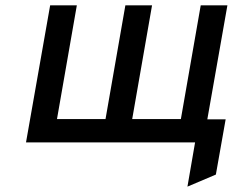

<svg xmlns="http://www.w3.org/2000/svg" viewBox="-20 -531 884 716"><path d="M679 165 707.5 0H675L690 -86H821.5L785 120ZM77 0 167 -511H266.5L192.5 -87H373.5L447.5 -511H547L473 -87H654.5L728.5 -511H828L738 0Z"/></svg>

Font: Overpass Medium
Style: Italic
Weight: 500
Italic angle: -10°
Designer: Delve Withrington, Dave Bailey, Thomas Jockin
Foundry: Delve Fonts LLC
Version: Version 4.000